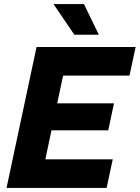

<svg xmlns="http://www.w3.org/2000/svg" viewBox="-20 -920 684 940"><path d="M12 0 159 -690H644L614 -550H289L260 -414H538L510 -282H232L202 -140H532L502 0ZM242 -900H391L464 -750H344Z"/></svg>

Font: Radio Canada
Style: Bold Italic
Weight: 700
Italic angle: -12°
Designer: Charles Daoud, Etienne Aubert Bonn, Alexandre Saumier Demers, Jacques Le Bailly
Foundry: Radio-Canada
Version: Version 2.104; ttfautohint (v1.8.4.7-5d5b);gftools[0.9.28.de